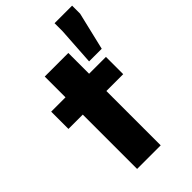

<svg xmlns="http://www.w3.org/2000/svg" viewBox="-246 -890 967 967"><g transform="rotate(-45 237.0 -406.5)"><path d="M124 0V-387H22V-510H124V-658H292V-510H412V-387H292V0ZM336 -554 349 -756V-813H474V-756L426 -554Z"/></g></svg>

Font: Saira SemiExpanded
Style: Bold
Weight: 700
Width: 6
Designer: Hector Gatti with collaboration of the Omnibus-Type team
Foundry: Omnibus-Type
Version: Version 1.101